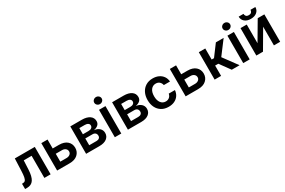

<svg xmlns="http://www.w3.org/2000/svg" viewBox="126 -2030 4918 3309"><g transform="rotate(-30 2585.0 -375.5)"><path d="M28.4 0 27.7 -105.8H46.5Q74.9 -105.8 91.8 -123.4Q108.7 -141 117.4 -184.3Q126.1 -227.6 128.9 -304L138.5 -545.5H536.2V0H411.9V-440H255.3L246.8 -264.2Q240.4 -127.8 198.3 -63.9Q156.2 0 68.2 0Z M789.8 -367.9H913.7Q1017.8 -367.9 1075.1 -317.3Q1132.5 -266.7 1132.8 -183.9Q1132.5 -103.7 1075.1 -51.8Q1017.8 0 913.7 0H665.8V-545.5H789.8ZM789.8 -262.4V-105.5H913.7Q955.6 -105.5 982.6 -127Q1009.6 -148.4 1009.6 -182.2Q1009.6 -217.7 982.6 -240.1Q955.6 -262.4 913.7 -262.4Z M1242.5 0V-545.5H1471.6Q1568.2 -545.5 1624.6 -506.6Q1681.1 -467.7 1681.1 -398.8Q1681.1 -352.6 1649.3 -324Q1617.5 -295.5 1562.9 -285.2Q1627.1 -279.5 1667.4 -242.4Q1707.7 -205.3 1707.7 -148.1Q1707.7 -80.6 1655.2 -40.3Q1602.6 0 1506.7 0ZM1362.9 -101.2H1506.7Q1542.3 -101.2 1562.5 -118.1Q1582.7 -134.9 1582.7 -164.1Q1582.7 -197.8 1562.5 -217.2Q1542.3 -236.5 1506.7 -236.5H1362.9ZM1362.9 -319.6H1474.1Q1513.1 -319.6 1535.5 -336.5Q1557.9 -353.3 1557.9 -382.5Q1557.9 -410.5 1534.8 -426.5Q1511.7 -442.5 1471.6 -442.5H1362.9Z M1813.9 0V-545.5H1942.5V0ZM1878.6 -622.9Q1847.7 -622.9 1825.8 -643.3Q1804 -663.7 1804 -692.5Q1804 -721.6 1825.8 -742Q1847.7 -762.4 1878.6 -762.4Q1909.1 -762.4 1930.9 -742Q1952.8 -721.6 1952.8 -692.5Q1952.8 -663.7 1930.9 -643.3Q1909.1 -622.9 1878.6 -622.9Z M2074.6 0V-545.5H2303.6Q2400.2 -545.5 2456.7 -506.6Q2513.1 -467.7 2513.1 -398.8Q2513.1 -352.6 2481.4 -324Q2449.6 -295.5 2394.9 -285.2Q2459.2 -279.5 2499.5 -242.4Q2539.8 -205.3 2539.8 -148.1Q2539.8 -80.6 2487.2 -40.3Q2434.7 0 2338.8 0ZM2195 -101.2H2338.8Q2374.3 -101.2 2394.5 -118.1Q2414.8 -134.9 2414.8 -164.1Q2414.8 -197.8 2394.5 -217.2Q2374.3 -236.5 2338.8 -236.5H2195ZM2195 -319.6H2306.1Q2345.2 -319.6 2367.5 -336.5Q2389.9 -353.3 2389.9 -382.5Q2389.9 -410.5 2366.8 -426.5Q2343.8 -442.5 2303.6 -442.5H2195Z M2883.9 10.7Q2802.6 10.7 2744 -25.2Q2685.4 -61.1 2653.9 -124.6Q2622.5 -188.2 2622.5 -270.6Q2622.5 -354 2654.5 -417.4Q2686.4 -480.8 2744.9 -516.7Q2803.3 -552.6 2883.2 -552.6Q2949.9 -552.6 3001.1 -528.2Q3052.2 -503.9 3082.7 -459.9Q3113.3 -415.8 3117.5 -356.5H2994.7Q2987.2 -396 2959.3 -422.4Q2931.5 -448.9 2884.9 -448.9Q2825.6 -448.9 2789.2 -402.2Q2752.8 -355.5 2752.8 -272.7Q2752.8 -189.3 2788.9 -141.7Q2824.9 -94.1 2884.9 -94.1Q2927.2 -94.1 2956.9 -118.3Q2986.5 -142.4 2994.7 -186.4H3117.5Q3112.9 -128.6 3083.5 -84.2Q3054 -39.8 3003.2 -14.6Q2952.4 10.7 2883.9 10.7Z M3347.3 -367.9H3471.2Q3575.3 -367.9 3632.6 -317.3Q3690 -266.7 3690.3 -183.9Q3690 -103.7 3632.6 -51.8Q3575.3 0 3471.2 0H3223.4V-545.5H3347.3ZM3347.3 -262.4V-105.5H3471.2Q3513.1 -105.5 3540.1 -127Q3567.1 -148.4 3567.1 -182.2Q3567.1 -217.7 3540.1 -240.1Q3513.1 -262.4 3471.2 -262.4Z M3800.1 0V-545.5H3928.6V-325.3H3975.5L4139.6 -545.5H4294.4L4092.3 -277.7L4296.5 0H4141L3991.5 -205.6H3928.6V0Z M4369.3 0V-545.5H4497.9V0ZM4433.9 -622.9Q4403.1 -622.9 4381.2 -643.3Q4359.4 -663.7 4359.4 -692.5Q4359.4 -721.6 4381.2 -742Q4403.1 -762.4 4433.9 -762.4Q4464.5 -762.4 4486.3 -742Q4508.2 -721.6 4508.2 -692.5Q4508.2 -663.7 4486.3 -643.3Q4464.5 -622.9 4433.9 -622.9Z M4753.9 -174 4972.3 -545.5H5104.4V0H4980.1V-371.8L4762.4 0H4630V-545.5H4753.9ZM4937.1 -733H5033.4Q5033.4 -670.8 4988.5 -632.3Q4943.5 -593.8 4866.8 -593.8Q4790.8 -593.8 4745.9 -632.3Q4701 -670.8 4701.3 -733H4796.9Q4796.9 -707.4 4812.9 -687.3Q4828.8 -667.3 4866.8 -667.3Q4904.5 -667.3 4920.6 -687.1Q4936.8 -707 4937.1 -733Z"/></g></svg>

Font: Inter Zeller Semi Bold
Style: Regular
Weight: 600
Designer: Rasmus Andersson; Joe Bland
Foundry: zeller
Version: Version 3.015;git-dec3a8cb1